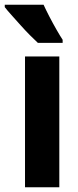

<svg xmlns="http://www.w3.org/2000/svg" viewBox="-49 -879 326 806"><path d="M200 -93H56V-642H200ZM134 -859Q143 -839 158 -810Q173 -781 188.5 -754Q204 -727 214 -712V-699H110Q97 -711 77.5 -730.5Q58 -750 37.5 -773Q17 -796 -1 -816Q-19 -836 -29 -849V-859Z"/></svg>

Font: Noto Sans Kannada UI ExtraCondensed ExtraBold
Style: Regular
Weight: 800
Width: 2
Designer: Jelle Bosma - Monotype Design Team
Foundry: Monotype Imaging Inc.
Version: Version 2.005; ttfautohint (v1.8.4.7-5d5b)